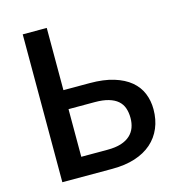

<svg xmlns="http://www.w3.org/2000/svg" viewBox="-107 -812 828 903"><g transform="rotate(-15 307.0 -360.0)"><path d="M330 -92.5Q369.5 -92.5 396.8 -101.2Q424 -110 441 -125.8Q458 -141.5 465.8 -162.8Q473.5 -184 473.5 -209Q473.5 -236 466 -257.5Q458.5 -279 441.5 -293.8Q424.5 -308.5 397.2 -316.5Q370 -324.5 330.5 -324.5H202.5V-92.5ZM330.5 -417Q398.5 -417 447.2 -402Q496 -387 527.5 -360.8Q559 -334.5 573.8 -298.5Q588.5 -262.5 588.5 -221Q588.5 -170.5 571.2 -129.8Q554 -89 521 -60Q488 -31 439.8 -15.5Q391.5 0 330 0H85.5V-720H202.5V-417Z"/></g></svg>

Font: Lato SemiBold
Style: Regular
Weight: 600
Designer: Lukasz Dziedzic with Adam Twardoch and Botio Nikoltchev
Foundry: tyPoland Lukasz Dziedzic
Version: Version 2.015; 2015-08-06; http://www.latofonts.com/